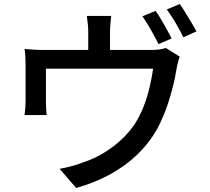

<svg xmlns="http://www.w3.org/2000/svg" viewBox="-20 -875 1040 953"><path d="M752 -821Q765 -804 779.5 -779Q794 -754 808 -729Q822 -704 832 -684L767 -656Q752 -686 729.5 -726Q707 -766 687 -794ZM872 -855Q886 -836 901 -811Q916 -786 931 -761.5Q946 -737 955 -719L890 -690Q874 -723 851.5 -761.5Q829 -800 808 -828ZM532 -796Q529 -769 527.5 -750.5Q526 -732 526 -713Q526 -701 526 -675Q526 -649 526 -621.5Q526 -594 526 -575H418Q418 -596 418 -623.5Q418 -651 418 -676Q418 -701 418 -713Q418 -732 416.5 -750.5Q415 -769 411 -796ZM872 -594Q867 -581 862 -560.5Q857 -540 855 -526Q850 -493 841 -456.5Q832 -420 820.5 -382Q809 -344 793.5 -306Q778 -268 759 -233Q720 -164 660.5 -107Q601 -50 524.5 -8.5Q448 33 358 58L276 -37Q304 -42 336.5 -50.5Q369 -59 395 -70Q442 -85 489 -112.5Q536 -140 577 -177Q618 -214 648 -258Q674 -298 692.5 -345.5Q711 -393 722.5 -442Q734 -491 740 -534H208Q208 -519 208 -496.5Q208 -474 208 -449Q208 -424 208 -402.5Q208 -381 208 -369Q208 -354 209 -335.5Q210 -317 212 -304H102Q104 -320 105.5 -339.5Q107 -359 107 -376Q107 -388 107 -411.5Q107 -435 107 -462Q107 -489 107 -513Q107 -537 107 -551Q107 -567 106 -591Q105 -615 102 -632Q126 -630 149 -628.5Q172 -627 200 -627H728Q758 -627 775 -630Q792 -633 803 -637Z"/></svg>

Font: Noto Sans SC Thin Medium
Style: Regular
Weight: 500
Version: Version 2.004-H2;hotconv 1.0.118;makeotfexe 2.5.65603